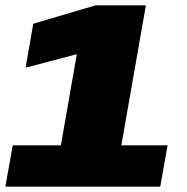

<svg xmlns="http://www.w3.org/2000/svg" viewBox="-45 -696 699 716"><path d="M-25 0H552.5L580 -154H407.5L499 -676H311L79 -607.5L50.5 -443.5L241.5 -494L182 -154H2.5Z"/></svg>

Font: Anybody UltraCondensed Thin Black
Style: Italic
Weight: 900
Italic angle: -10°
Version: Version 1.111